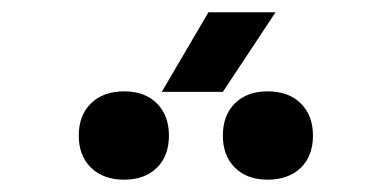

<svg xmlns="http://www.w3.org/2000/svg" viewBox="-20 -935 639 313"><path d="M243.7 -785.2 319.8 -915H429.2L343.3 -785.2ZM416 -642.1Q382.8 -642.1 363 -661.6Q343.3 -681.2 343.3 -713.9Q343.3 -747.1 363 -766.6Q382.8 -786.1 416 -786.1Q450.2 -786.1 470.2 -766.6Q490.2 -747.1 490.2 -713.9Q490.2 -680.7 470.2 -661.4Q450.2 -642.1 416 -642.1ZM182.6 -642.1Q148.4 -642.1 128.4 -661.6Q108.4 -681.2 108.4 -713.9Q108.4 -747.1 128.4 -766.6Q148.4 -786.1 182.6 -786.1Q215.8 -786.1 235.6 -766.6Q255.4 -747.1 255.4 -713.9Q255.4 -680.7 235.6 -661.4Q215.8 -642.1 182.6 -642.1Z"/></svg>

Font: UDEV Gothic 35
Style: Bold
Weight: 700
Version: v2.1.0; ttfautohint (v1.8.4.7-5d5b-dirty) -l 6 -r 45 -G 200 